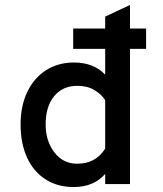

<svg xmlns="http://www.w3.org/2000/svg" viewBox="-20 -742 656 774"><path d="M504 0H404V-41Q358 12 277 12Q212 12 163.5 -19Q115 -50 89 -107Q63 -164 63 -240Q63 -316 90.5 -372.5Q118 -429 166.5 -459.5Q215 -490 278 -490Q358 -490 404 -441V-545H275V-627H404V-675L504 -722V-627H569V-545H504ZM404 -143V-338Q389 -362 360.5 -379Q332 -396 292 -396Q233 -396 198.5 -354.5Q164 -313 164 -240Q164 -174 199 -128Q234 -82 291 -82Q366 -82 404 -143Z"/></svg>

Font: Overpass Mono Light
Style: Bold
Weight: 600
Monospace: yes
Designer: Delve Withrington, Dave Bailey
Foundry: Delve Fonts
Version: Version 1.000;DELV;Overpass